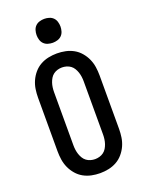

<svg xmlns="http://www.w3.org/2000/svg" viewBox="-176 -1042 852 1132"><g transform="rotate(-20 250.0 -476.0)"><path d="M250 8Q223 8 196.5 2.5Q170 -3 146.5 -16Q123 -29 105 -50Q87 -71 76 -95.5Q65 -120 61 -146.5Q57 -173 57 -200V-535Q57 -562 61 -588.5Q65 -615 76 -639.5Q87 -664 105 -685Q123 -706 146.5 -719Q170 -732 196.5 -737.5Q223 -743 250 -743Q277 -743 303.5 -737.5Q330 -732 353.5 -719Q377 -706 395 -685Q413 -664 424 -639.5Q435 -615 439 -588.5Q443 -562 443 -535V-200Q443 -173 439 -146.5Q435 -120 424 -95.5Q413 -71 395 -50Q377 -29 353.5 -16Q330 -3 303.5 2.5Q277 8 250 8ZM250 -80Q264 -80 278 -84Q292 -88 303.5 -96.5Q315 -105 322.5 -117.5Q330 -130 334.5 -143.5Q339 -157 341 -171.5Q343 -186 343 -200V-535Q343 -549 341 -563.5Q339 -578 334.5 -591.5Q330 -605 322.5 -617.5Q315 -630 303.5 -638.5Q292 -647 278 -651Q264 -655 250 -655Q236 -655 222 -651Q208 -647 196.5 -638.5Q185 -630 177.5 -617.5Q170 -605 165.5 -591.5Q161 -578 159 -563.5Q157 -549 157 -535V-200Q157 -186 159 -171.5Q161 -157 165.5 -143.5Q170 -130 177.5 -117.5Q185 -105 196.5 -96.5Q208 -88 222 -84Q236 -80 250 -80ZM250 -810Q235 -810 220 -814.5Q205 -819 194.5 -829.5Q184 -840 179.5 -855Q175 -870 175 -885Q175 -900 179.5 -915Q184 -930 194.5 -940.5Q205 -951 220 -955.5Q235 -960 250 -960Q265 -960 280 -955.5Q295 -951 305.5 -940.5Q316 -930 320.5 -915Q325 -900 325 -885Q325 -870 320.5 -855Q316 -840 305.5 -829.5Q295 -819 280 -814.5Q265 -810 250 -810Z"/></g></svg>

Font: Iosevka Curly Slab Semibold
Style: Regular
Weight: 600
Monospace: yes
Designer: Belleve Invis
Foundry: Belleve Invis
Version: Version 22.1.2; ttfautohint (v1.8.4)